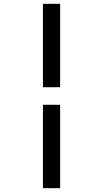

<svg xmlns="http://www.w3.org/2000/svg" viewBox="-20 -843 540 1006"><path d="M205 -386V-823H295V-386ZM205 143V-294H295V143Z"/></svg>

Font: Iosevka Bendy Medium
Style: Regular
Weight: 500
Monospace: yes
Designer: Belleve Invis
Foundry: Belleve Invis
Version: Version 30.1.2